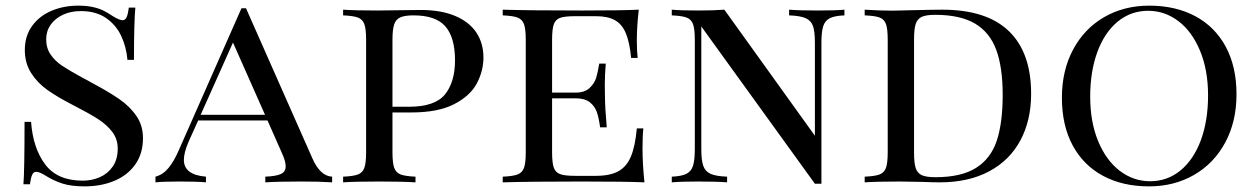

<svg xmlns="http://www.w3.org/2000/svg" viewBox="-20 -642 4427 676"><path d="M377.4 -585Q400.9 -570.8 411.6 -570.8Q420.9 -570.8 425.8 -581.5Q430.7 -592.3 433.6 -615.2H456.5Q451.7 -563 451.7 -431.2H428.7Q424.8 -477.1 406.5 -515.9Q388.2 -554.7 352.8 -578.9Q317.4 -603 264.6 -603Q229.5 -603 201.7 -590.1Q173.8 -577.1 158.2 -554.7Q142.6 -532.2 142.6 -503.9Q142.6 -472.7 158.2 -450Q173.8 -427.2 198.2 -410.9Q222.7 -394.5 268.1 -369.6Q290 -358.4 300.3 -352.1Q362.3 -319.3 400.1 -293Q438 -266.6 460.7 -233.2Q483.4 -199.7 483.4 -155.8Q483.4 -101.1 456.1 -62.7Q428.7 -24.4 382.1 -5.1Q335.4 14.2 278.3 14.2Q230.5 14.2 199.7 4.2Q168.9 -5.9 141.6 -22.9Q119.1 -37.1 107.4 -37.1Q98.1 -37.1 93.3 -26.6Q88.4 -16.1 85.4 6.8H62.5Q66.4 -42 66.4 -212.9H89.4Q96.2 -120.1 139.2 -63Q182.1 -5.9 271.5 -5.9Q303.2 -5.9 331.3 -18.1Q359.4 -30.3 377 -55.7Q394.5 -81.1 394.5 -119.1Q394.5 -152.3 375.2 -177.7Q356 -203.1 324.2 -223.4Q292.5 -243.7 235.4 -272.9Q182.1 -300.3 146.7 -325.4Q111.3 -350.6 89.4 -385.3Q67.4 -419.9 67.4 -465.8Q67.4 -515.6 93.3 -551Q119.1 -586.4 161.9 -604.2Q204.6 -622.1 255.4 -622.1Q286.1 -622.1 308.3 -616.9Q330.6 -611.8 345.2 -604.2Q359.9 -596.7 377.4 -585Z M1149.4 -20V0Q1108.4 -2.9 1042.5 -2.9Q956.5 -2.9 914.1 0V-20Q951.7 -21.5 968.8 -29.3Q985.8 -37.1 985.8 -56.6Q985.8 -74.7 972.2 -104L921.9 -217.8H677.7L644 -143.1Q627.4 -104.5 627.4 -79.1Q627.4 -26.4 705.1 -20V0Q675.3 -2.9 614.3 -2.9Q553.2 -2.9 527.3 0V-20Q553.7 -26.9 573.2 -50.5Q592.8 -74.2 609.4 -112.8L830.1 -612.8H846.2L1080.1 -84Q1107.4 -22 1149.4 -20ZM800.3 -492.2 686.5 -237.8H913.1Z M1361.8 -106Q1361.8 -68.4 1367.9 -51.3Q1374 -34.2 1390.4 -27.8Q1406.7 -21.5 1442.9 -20V0Q1397 -2.9 1315.9 -2.9Q1230 -2.9 1188 0V-20Q1224.1 -21.5 1240.5 -27.8Q1256.8 -34.2 1262.9 -51.3Q1269 -68.4 1269 -106V-502Q1269 -539.6 1262.9 -556.6Q1256.8 -573.7 1240.5 -580.1Q1224.1 -586.4 1188 -587.9V-607.9Q1229.5 -605 1310.1 -605Q1327.6 -605 1418.5 -606.4L1460.9 -606.9Q1532.7 -606.9 1582.5 -585.9Q1632.3 -564.9 1657.2 -527.3Q1682.1 -489.7 1682.1 -439.9Q1682.1 -392.1 1658.7 -348.1Q1635.3 -304.2 1578.6 -275.1Q1522 -246.1 1429.2 -246.1H1361.8ZM1361.8 -502V-266.1H1418.9Q1511.7 -266.1 1546.9 -309.8Q1582 -353.5 1582 -429.2Q1582 -510.3 1548.1 -549.1Q1514.2 -587.9 1436 -587.9Q1404.8 -587.9 1389.2 -580.8Q1373.5 -573.7 1367.7 -555.7Q1361.8 -537.6 1361.8 -502Z M2249 0Q2184.1 -2.9 2029.8 -2.9Q1845.2 -2.9 1750 0V-20Q1786.1 -21.5 1802.5 -27.8Q1818.8 -34.2 1825 -51.3Q1831.1 -68.4 1831.1 -106V-502Q1831.1 -539.6 1825 -556.6Q1818.8 -573.7 1802.5 -580.1Q1786.1 -586.4 1750 -587.9V-607.9Q1845.2 -605 2029.8 -605Q2169.9 -605 2229 -607.9Q2222.2 -547.9 2222.2 -500Q2222.2 -460.9 2225.1 -438H2202.1Q2196.8 -493.7 2183.3 -525.4Q2169.9 -557.1 2144.8 -571Q2119.6 -585 2078.1 -585H2004.9Q1968.8 -585 1952.4 -579.3Q1936 -573.7 1929.9 -556.6Q1923.8 -539.6 1923.8 -502V-315.9H2006.8Q2038.6 -315.9 2055.9 -332.3Q2073.2 -348.6 2079.1 -368.4Q2085 -388.2 2089.8 -418H2112.8Q2109.4 -378.9 2109.4 -343.8L2109.9 -306.2Q2109.9 -266.1 2116.2 -193.8H2092.8Q2088.9 -224.6 2081.8 -246.1Q2074.7 -267.6 2056.9 -281.7Q2039.1 -295.9 2006.8 -295.9H1923.8V-106Q1923.8 -68.4 1929.9 -51.5Q1936 -34.7 1952.4 -28.8Q1968.8 -22.9 2004.9 -22.9H2078.1Q2127.4 -22.9 2156.7 -38.8Q2186 -54.7 2201.2 -90.6Q2216.3 -126.5 2222.2 -189.9H2245.1Q2242.2 -163.1 2242.2 -118.2Q2242.2 -65.4 2249 0Z M2872.1 -492.2V4.9H2849.1L2449.2 -548.8V-116.2Q2449.2 -77.6 2456.1 -58.1Q2462.9 -38.6 2481.7 -30Q2500.5 -21.5 2540 -20V0Q2504.4 -2.9 2438 -2.9Q2378.4 -2.9 2345.2 0V-20Q2379.9 -21.5 2396.7 -30Q2413.6 -38.6 2419.9 -58.1Q2426.3 -77.6 2426.3 -116.2V-502Q2426.3 -539.6 2420.2 -556.6Q2414.1 -573.7 2397.7 -580.1Q2381.3 -586.4 2345.2 -587.9V-607.9Q2377.9 -605 2438 -605Q2493.2 -605 2530.3 -607.9L2849.1 -164.1V-492.2Q2849.1 -530.8 2842.5 -550Q2835.9 -569.3 2816.9 -577.9Q2797.9 -586.4 2758.3 -587.9V-607.9Q2793.9 -605 2860.4 -605Q2920.4 -605 2953.1 -607.9V-587.9Q2918.5 -586.4 2901.6 -577.9Q2884.8 -569.3 2878.4 -549.8Q2872.1 -530.3 2872.1 -492.2Z M3610.4 -312Q3610.4 -217.8 3572.5 -147.5Q3534.7 -77.1 3462.4 -38.6Q3390.1 0 3288.6 0Q3265.1 0 3230 -1.5Q3146.5 -2.9 3148.4 -2.9Q3066.4 -2.9 3024.4 0V-20Q3060.5 -21.5 3076.9 -27.8Q3093.3 -34.2 3099.4 -51.3Q3105.5 -68.4 3105.5 -106V-502Q3105.5 -540 3099.4 -557.1Q3093.3 -574.2 3077.1 -580.3Q3061 -586.4 3024.4 -587.9V-607.9Q3078.1 -604.5 3122.1 -604.5L3146.5 -605L3187.5 -606Q3265.6 -607.9 3297.4 -607.9Q3453.6 -607.9 3532 -532.5Q3610.4 -457 3610.4 -312ZM3198.2 -503.9V-104Q3198.2 -67.9 3204.1 -50Q3210 -32.2 3225.8 -25.1Q3241.7 -18.1 3273.4 -18.1Q3364.3 -18.1 3416.3 -50.8Q3468.3 -83.5 3489.3 -146.2Q3510.3 -209 3510.3 -308.1Q3510.3 -405.3 3487.5 -466.8Q3464.8 -528.3 3412.6 -559.1Q3360.4 -589.8 3272.5 -589.8Q3241.2 -589.8 3225.6 -582.8Q3210 -575.7 3204.1 -557.9Q3198.2 -540 3198.2 -503.9Z M4333.5 -310.1Q4333.5 -214.4 4294.2 -140.9Q4254.9 -67.4 4184.8 -26.6Q4114.7 14.2 4025.4 14.2Q3933.1 14.2 3864 -22.7Q3794.9 -59.6 3756.8 -129.9Q3718.8 -200.2 3718.8 -297.9Q3718.8 -393.6 3758.1 -467.3Q3797.4 -541 3867.2 -581.5Q3937 -622.1 4026.4 -622.1Q4118.7 -622.1 4188 -585.2Q4257.3 -548.3 4295.4 -478Q4333.5 -407.7 4333.5 -310.1ZM3818.4 -301.8Q3818.4 -212.9 3846.4 -145Q3874.5 -77.1 3922.6 -40.5Q3970.7 -3.9 4029.3 -3.9Q4090.3 -3.9 4136.7 -42.2Q4183.1 -80.6 4208.3 -149.2Q4233.4 -217.8 4233.4 -306.2Q4233.4 -395 4205.3 -462.9Q4177.2 -530.8 4129.2 -567.4Q4081.1 -604 4022.5 -604Q3961.4 -604 3915 -565.7Q3868.7 -527.3 3843.5 -458.7Q3818.4 -390.1 3818.4 -301.8Z"/></svg>

Font: Playfair Display SC
Style: Regular
Weight: 400
Designer: Claus Eggers Sørensen
Foundry: Claus Eggers Sørensen
Version: Version 1.004;PS 001.004;hotconv 1.0.70;makeotf.lib2.5.58329